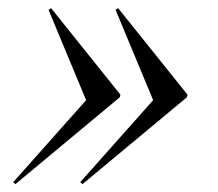

<svg xmlns="http://www.w3.org/2000/svg" viewBox="-20 -447 542 478"><path d="M18.5 11.3 12.9 6.5 194.4 -197.6 100.8 -422.6 107.3 -426.6 279.8 -211.3 278.2 -204.8ZM185.5 11.3 179.8 6.5 361.3 -197.6 267.7 -422.6 274.2 -426.6 446.8 -211.3 445.2 -204.8Z"/></svg>

Font: Playfair 144pt SemiCondensed
Style: Italic
Weight: 400
Width: 4
Italic angle: -15.6°
Designer: Claus Eggers Sørensen
Foundry: Claus Eggers Sørensen
Version: Version 2.203